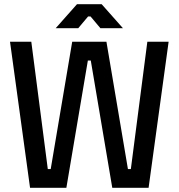

<svg xmlns="http://www.w3.org/2000/svg" viewBox="-20 -900 856 920"><path d="M461 -765H569L467 -880H349L247 -765H355L402 -821H414ZM28 -700 124 0H298L401 -610H415L518 0H692L788 -700H686L607 -90H593L490 -700H326L223 -90H209L130 -700Z"/></svg>

Font: Space Text Medium
Style: Regular
Weight: 500
Designer: Florian Karsten (Space Text), Colophon Foundry (Space Mono)
Foundry: Florian Karsten
Version: Version 1.003;PS 001.003;hotconv 1.0.88;makeotf.lib2.5.64775